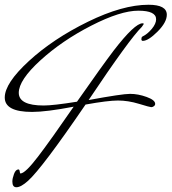

<svg xmlns="http://www.w3.org/2000/svg" viewBox="-20 -760 722 808"><path d="M577 -647Q525 -596 353 -339Q494 -365 527.5 -365Q561 -365 597 -352Q633 -339 633 -323Q633 -317 627.5 -313Q622 -309 616.5 -309Q611 -309 565 -323Q519 -337 476.5 -337Q434 -337 340 -320Q157 -52 98 1Q68 28 49 28Q32 28 32 4Q32 -9 39 -28Q46 -47 58 -47Q62 -47 63 -38.5Q64 -30 66 -30Q86 -30 140.5 -101.5Q195 -173 290 -311Q175 -289 115 -289Q0 -289 0 -349.5Q0 -410 102 -503.5Q204 -597 350 -668.5Q496 -740 605 -740Q682 -740 682 -698Q682 -666 643 -627Q604 -588 581 -588Q575 -588 575 -595.5Q575 -603 579 -606Q600 -616 618.5 -638Q637 -660 637 -679Q637 -715 562 -715Q487 -715 364 -652Q241 -589 150 -506Q59 -423 59 -369.5Q59 -316 164 -316Q204 -316 304 -332Q411 -485 459 -548Q547 -662 580 -662Q585 -662 585 -659Z"/></svg>

Font: Mrs Saint Delafield
Style: Regular
Weight: 400
Designer: Alejandro Paul
Foundry: Alejandro Paul
Version: Version 1.001